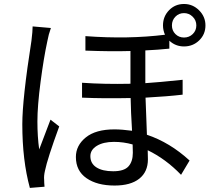

<svg xmlns="http://www.w3.org/2000/svg" viewBox="-20 -879 1040 945"><path d="M140.6 -749 230.5 -741.2Q218.8 -709 212.9 -675.8Q195.3 -594.7 179.7 -476.1Q164.1 -357.4 164.1 -281.2Q164.1 -206.1 172.9 -143.6Q185.5 -178.7 228.5 -290L271.5 -256.8Q212.9 -96.7 201.2 -38.1Q195.3 -12.7 197.3 5.9Q197.3 20.5 199.2 40L127 45.9Q89.8 -89.8 89.8 -267.6Q89.8 -391.6 134.8 -678.7Q140.6 -725.6 140.6 -749ZM885.7 -814.5Q860.4 -814.5 843.3 -796.9Q826.2 -779.3 826.2 -753.9Q826.2 -728.5 843.3 -711.4Q860.4 -694.3 885.7 -694.3Q911.1 -694.3 928.7 -711.4Q946.3 -728.5 946.3 -753.9Q946.3 -779.3 928.2 -796.9Q910.2 -814.5 885.7 -814.5ZM633.8 -127Q633.8 -152.3 632.8 -168Q587.9 -180.7 541 -180.7Q488.3 -180.7 456.5 -161.1Q424.8 -141.6 424.8 -110.4Q424.8 -74.2 454.6 -55.2Q484.4 -36.1 537.1 -36.1Q590.8 -36.1 612.3 -60.1Q633.8 -84 633.8 -127ZM813.5 -678.7V-639.6Q757.8 -633.8 695.3 -630.9V-469.7Q757.8 -473.6 878.9 -486.3V-413.1Q803.7 -404.3 696.3 -398.4Q697.3 -363.3 700.2 -295.4Q703.1 -227.5 703.1 -215.8Q816.4 -177.7 913.1 -88.9L871.1 -18.6Q795.9 -96.7 707 -139.6Q708 -123 708 -94.7Q708 -33.2 665.5 0.5Q623 34.2 543.9 34.2Q458 34.2 405.8 -2Q353.5 -38.1 353.5 -106.4Q353.5 -163.1 402.3 -202.6Q451.2 -242.2 543 -242.2Q580.1 -242.2 629.9 -235.4Q624 -330.1 623 -396.5Q490.2 -393.6 383.8 -398.4V-471.7Q494.1 -463.9 622.1 -466.8V-627.9Q526.4 -625 400.4 -629.9V-701.2Q611.3 -685.5 792 -708Q782.2 -730.5 782.2 -753.9Q782.2 -797.9 812 -828.6Q841.8 -859.4 885.7 -859.4Q928.7 -859.4 960 -828.1Q991.2 -796.9 991.2 -753.9Q991.2 -710 960.4 -680.2Q929.7 -650.4 885.7 -650.4Q843.8 -650.4 813.5 -678.7Z"/></svg>

Font: Gen Shin Gothic Monospace Regular
Style: Regular
Weight: 400
Designer: [Source Han Sans]
Ryoko NISHIZUKA  (kana & ideographs); Paul D. Hunt (Latin, Greek & Cyrillic); Wenlong ZHANG  (bopomofo
Version: Version 1.002.20150607